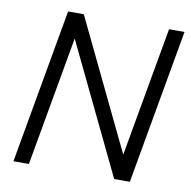

<svg xmlns="http://www.w3.org/2000/svg" viewBox="-79 -778 851 856"><g transform="rotate(10 347.0 -350.0)"><path d="M37 0 161 -700H232L514 -114L618 -700H688L564 0H493L211 -586L107 0Z"/></g></svg>

Font: DM Sans 10pt Light
Style: Italic
Weight: 300
Italic angle: -10°
Version: Version 4.004;gftools[0.9.30]